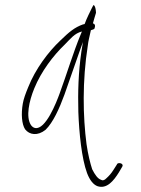

<svg xmlns="http://www.w3.org/2000/svg" viewBox="-20 -580 551 750"><path d="M69 -175C62 -135 65 -95 78 -75C95 -53 127 -48 158 -73C187 -101 212 -156 232 -211C252 -266 271 -325 291 -380L304 -416L298 -379C286 -297 284 -219 286 -143C289 -60 299 39 320 96C331 125 345 141 360 147C397 160 424 126 444 94L457 72C466 58 442 53 437 61V62L423 84C415 97 405 108 396 116C388 125 380 126 374 122C362 118 351 103 340 81C332 56 324 24 318 -17C304 -124 301 -263 323 -402C325 -421 330 -438 333 -453L335 -462C341 -464 349 -465 350 -471V-472C353 -481 351 -486 343 -489C348 -506 351 -518 355 -530C354 -555 347 -561 345 -560C344 -559 343 -556 339 -549C334 -539 317 -505 311 -487L310 -486C308 -485 307 -485 305 -485C271 -473 250 -455 216 -422C169 -378 118 -310 90 -239C80 -215 72 -193 69 -175ZM114 -235C141 -301 188 -363 233 -406C255 -428 271 -450 300 -457L295 -445C266 -375 241 -291 213 -215C200 -179 158 -72 117 -80C111 -81 104 -86 100 -93C81 -124 93 -184 114 -235ZM444 94Z"/></svg>

Font: Stray Cat
Style: LtCnObl
Weight: 300
Version: Version 1.0